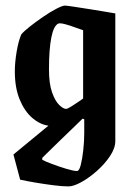

<svg xmlns="http://www.w3.org/2000/svg" viewBox="-20 -483 481 686"><path d="M225 183Q203 183 171.5 179Q140 175 107.5 169.5Q75 164 52 159L28 69L153 -34Q123 -38 95.5 -61.5Q68 -85 50.5 -127Q33 -169 33 -228Q33 -260 39.5 -298.5Q46 -337 56 -360Q65 -371 86.5 -388Q108 -405 133.5 -422.5Q159 -440 181 -451.5Q203 -463 212 -463Q218 -463 244 -459Q270 -455 302 -450Q334 -445 360 -440.5Q386 -436 392 -435V21Q392 46 373.5 74Q355 102 327 127Q299 152 271 167.5Q243 183 225 183ZM216 -94Q221 -94 235.5 -103Q250 -112 263.5 -121.5Q277 -131 277 -131V-375Q267 -378 248.5 -385Q230 -392 213 -396.5Q196 -401 189 -399Q172 -392 163.5 -349.5Q155 -307 155 -235Q155 -184 166 -153Q177 -122 191.5 -108Q206 -94 216 -94ZM255 128Q263 128 268.5 106.5Q274 85 277.5 53.5Q281 22 281 -8V-57L275 -59Q261 -45 240.5 -25.5Q220 -6 198.5 15Q177 36 159 53.5Q141 71 131 81V88Q140 93 165 102.5Q190 112 216.5 120Q243 128 255 128Z"/></svg>

Font: Grenze Gotisch SemiBold
Style: Regular
Weight: 600
Designer: Renata Polastri
Foundry: Omnibus-Type
Version: Version 1.001